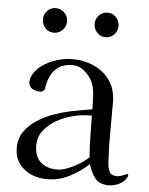

<svg xmlns="http://www.w3.org/2000/svg" viewBox="-53 -798 651 840"><g transform="rotate(5 272.0 -378.0)"><path d="M362 -117Q358 -162 357.5 -207.5Q357 -253 356 -299H342Q311 -299 273.5 -289.5Q236 -280 202 -261Q168 -242 146.5 -213.5Q125 -185 125 -148Q125 -100 152 -75.5Q179 -51 225 -51Q247 -51 273 -61.5Q299 -72 323 -87Q347 -102 362 -117ZM537 -53Q537 -49 536 -47Q526 -25 502.5 -13.5Q479 -2 456 -2Q414 -2 395.5 -26.5Q377 -51 366 -87Q328 -52 282 -28.5Q236 -5 183 -5Q146 -5 113.5 -19.5Q81 -34 61 -62Q41 -90 41 -130Q41 -172 62.5 -202.5Q84 -233 117.5 -254.5Q151 -276 189.5 -289.5Q228 -303 262 -310Q285 -315 309 -319Q333 -323 356 -327Q356 -355 353.5 -392Q351 -429 338 -453Q325 -476 303 -494Q281 -512 254 -512Q208 -512 182 -488Q156 -464 145 -420Q144 -415 143.5 -409.5Q143 -404 142 -399Q141 -393 134.5 -388.5Q128 -384 121 -384Q102 -384 86.5 -393Q71 -402 71 -423Q71 -435 75 -444Q88 -475 117 -495.5Q146 -516 181.5 -527Q217 -538 248 -538Q302 -538 346 -518Q390 -498 416.5 -459.5Q443 -421 443 -363Q443 -298 442.5 -232Q442 -166 446 -100Q447 -78 455 -61.5Q463 -45 488 -45Q501 -45 515.5 -51.5Q530 -58 534 -58Q537 -58 537 -53ZM212 -700Q212 -678 196.5 -662Q181 -646 158 -646Q136 -646 121 -662Q106 -678 106 -700Q106 -722 121 -738Q136 -754 158 -754Q181 -754 196.5 -738Q212 -722 212 -700ZM438 -700Q438 -678 423 -662Q408 -646 386 -646Q364 -646 348.5 -662Q333 -678 333 -700Q333 -722 348.5 -738Q364 -754 386 -754Q408 -754 423 -738Q438 -722 438 -700Z"/></g></svg>

Font: Kaisei Tokumin
Style: Regular
Weight: 400
Designer: Font-Kai, 金井和夫
Foundry: KAZUO KANAI
Version: Version 5.003